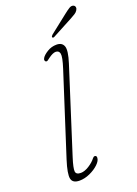

<svg xmlns="http://www.w3.org/2000/svg" viewBox="-166 -950 731 1025"><g transform="rotate(-20 199.5 -437.5)"><path d="M261 -599.5 109 -123.5Q91 -67 92.8 -48Q94.5 -29 122 -29Q143 -29 168.8 -45.2Q194.5 -61.5 208.5 -80Q214.5 -88 221 -88Q231.5 -88 231.5 -76Q231.5 -58.5 211 -39Q190.5 -19.5 160.5 -6Q130.5 7.5 101.5 7.5Q62.5 7.5 56.5 -20.2Q50.5 -48 74 -122L222.5 -584Q242 -645 238.2 -663.8Q234.5 -682.5 215.5 -682.5Q199.5 -682.5 173.5 -663.5Q168 -659.5 161.5 -654.5Q155 -649.5 149 -652.5Q145.5 -654 144 -659.8Q142.5 -665.5 147.5 -673.5Q156 -687.5 180 -702.2Q204 -717 233 -717Q264.5 -717 273.5 -692Q282.5 -667 261 -599.5ZM333 -854.5Q352.5 -870 365.5 -878Q378.5 -886 389.5 -881.5Q397.5 -878 399 -869.8Q400.5 -861.5 395 -853Q389.5 -843.5 378.2 -836.5Q367 -829.5 353 -822L236.5 -760Q228.5 -756 225 -761.5Q223.5 -764.5 226.2 -768.2Q229 -772 232 -775Z"/></g></svg>

Font: Fraunces 9pt SuperSoft Thin
Style: Italic
Weight: 100
Italic angle: -16°
Version: Version 1.000;[0bf87f6ff]